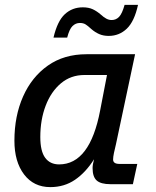

<svg xmlns="http://www.w3.org/2000/svg" viewBox="-20 -754 640 786"><path d="M186 12Q118 12 78.5 -40Q39 -92 39 -178Q39 -279 74.5 -359Q110 -439 176 -485.5Q242 -532 334 -532H533L455 -165Q450 -145 446.5 -128Q443 -111 443 -101Q443 -83 469 -83H542L524 0H432Q393 0 376 -15Q359 -30 359 -66Q359 -80 365 -102Q331 -48 287 -18Q243 12 186 12ZM222 -81Q348 -81 390 -302L418 -447H326Q270 -447 229.5 -413Q189 -379 167 -321.5Q145 -264 145 -193Q145 -135 165 -108Q185 -81 222 -81ZM425 -607Q403 -607 386 -614.5Q369 -622 354 -635Q340 -648 330.5 -654Q321 -660 307 -660Q290 -660 277 -647.5Q264 -635 255 -600H199Q215 -668 245.5 -696Q276 -724 319 -724Q343 -724 360 -716Q377 -708 393 -694Q405 -683 415.5 -677.5Q426 -672 437 -672Q455 -672 467.5 -685Q480 -698 490 -734H545Q530 -666 499 -636.5Q468 -607 425 -607Z"/></svg>

Font: Geist Mono Medium
Style: Italic
Weight: 500
Italic angle: -12°
Monospace: yes
Designer: Basement.studio, Andrés Briganti, Mateo Zaragoza
Foundry: Basement.studio, Vercel, Andrés Briganti, Guido Ferreyra, Mateo Zaragoza
Version: Version 1.500; ttfautohint (v1.8.4.7-5d5b)